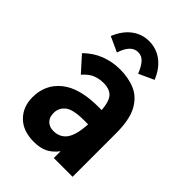

<svg xmlns="http://www.w3.org/2000/svg" viewBox="-200 -741 839 839"><g transform="rotate(45 219.0 -322.0)"><path d="M169 12Q102 12 64.5 -25.5Q27 -63 27 -122Q27 -201 85.5 -248.5Q144 -296 261 -296Q269 -296 281 -296Q276 -351 256.5 -368.5Q237 -386 205 -386Q177 -386 154 -377Q131 -368 107 -341L44 -411Q79 -446 122 -462.5Q165 -479 212 -479Q265 -479 306.5 -461Q348 -443 372.5 -397.5Q397 -352 397 -268V0H281V-42Q259 -13 233 -0.5Q207 12 169 12ZM141 -139Q141 -111 156.5 -96.5Q172 -82 195 -82Q236 -82 257.5 -111.5Q279 -141 283 -210Q276 -210 269.5 -210Q263 -210 258 -210Q190 -210 165.5 -190Q141 -170 141 -139ZM150 -521 80 -553Q101 -604 136 -630Q171 -656 215 -656Q259 -656 294.5 -630Q330 -604 351 -553L281 -521Q268 -554 252.5 -571Q237 -588 215 -588Q171 -588 150 -521Z"/></g></svg>

Font: Inconsolata SemiCondensed ExtraBold
Style: Regular
Weight: 800
Width: 4
Monospace: yes
Designer: Raph Levien, Cyreal, Brenton Simpson
Foundry: Raph Levien, Cyreal, Google
Version: Version 3.100; ttfautohint (v1.8.4.7-5d5b)